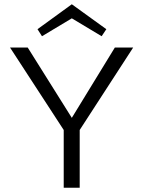

<svg xmlns="http://www.w3.org/2000/svg" viewBox="-20 -881 672 901"><path d="M177 -711 156 -744 317 -861 479 -744 457 -711 317 -795ZM354 -271V0H279V-271L27 -658H110L317 -328L519 -658H605Z"/></svg>

Font: Ysabeau SC
Style: Regular
Weight: 400
Designer: Christian Thalmann (Catharsis Fonts)
Version: Version 0.003